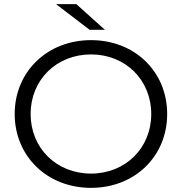

<svg xmlns="http://www.w3.org/2000/svg" viewBox="-20 -901 879 928"><path d="M420 7C631 7 788 -145 788 -350C788 -555 631 -707 420 -707C208 -707 51 -554 51 -350C51 -146 208 7 420 7ZM420 -62C253 -62 128 -185 128 -350C128 -515 253 -638 420 -638C586 -638 711 -515 711 -350C711 -185 586 -62 420 -62ZM487 -757 349 -881H251L413 -757Z"/></svg>

Font: Montserrat-Alt1
Style: Regular
Weight: 400
Designer: Differentunic
Foundry: Differentunic
Version: Version 7.222